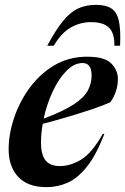

<svg xmlns="http://www.w3.org/2000/svg" viewBox="-20 -757 514 789"><path d="M409 -206.5Q374.5 -118 336.2 -70.8Q298 -23.5 257 -5.8Q216 12 172 12Q93.5 12 54.5 -30.5Q15.5 -73 15.5 -143.5Q15.5 -205.5 37.8 -272.2Q60 -339 102 -396.2Q144 -453.5 203.5 -488.8Q263 -524 338 -524Q410 -524 437.2 -496.2Q464.5 -468.5 464.5 -432.5Q464.5 -408 456.8 -383.5Q449 -359 433.5 -337Q406.5 -324.5 361.5 -309.2Q316.5 -294 262.8 -278Q209 -262 155.5 -248Q148.5 -208.5 148.5 -172Q148.5 -120.5 167.5 -97.5Q186.5 -74.5 226 -74.5Q269 -74.5 313.2 -101Q357.5 -127.5 402.5 -207ZM319.5 -498Q284.5 -498 252.5 -465.2Q220.5 -432.5 196.2 -380.2Q172 -328 159.5 -269.5Q239 -299.5 281.8 -327.2Q324.5 -355 340.5 -384.2Q356.5 -413.5 356.5 -447Q356.5 -498 319.5 -498ZM354.5 -666Q308 -666 269.2 -643Q230.5 -620 201 -569H174Q209 -634 238.8 -670.5Q268.5 -707 300.5 -722Q332.5 -737 374.5 -737Q415 -737 437.8 -722.2Q460.5 -707.5 468.5 -670.8Q476.5 -634 473.5 -569H450Q451 -620.5 428 -643.2Q405 -666 354.5 -666Z"/></svg>

Font: Newsreader Display SemiBold
Style: Italic
Weight: 600
Italic angle: -17°
Designer: Hugues Gentile
Foundry: Production Type
Version: Version 1.001